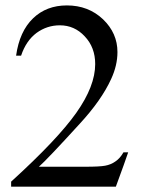

<svg xmlns="http://www.w3.org/2000/svg" viewBox="-20 -696 540 716"><path d="M458 -127.9Q447.3 -95.7 412.1 0Q314.5 0 21.5 0Q21.5 -1 21.5 -2.9Q21.5 -6.8 21.5 -18.6Q194.3 -175.8 264.6 -275.4Q335 -375 335 -457Q335 -519.5 295.9 -560.5Q257.8 -601.6 203.1 -601.6Q155.3 -601.6 116.2 -573.2Q77.1 -543.9 58.6 -488.3Q52.7 -488.3 40 -488.3Q52.7 -579.1 103.5 -627.9Q153.3 -675.8 229.5 -675.8Q309.6 -675.8 364.3 -624Q418 -572.3 418 -502Q418 -452.1 394.5 -401.4Q358.4 -322.3 277.3 -234.4Q156.2 -101.6 125 -74.2Q182.6 -74.2 297.9 -74.2Q351.6 -74.2 372.1 -78.1Q393.6 -82 410.2 -93.8Q427.7 -105.5 440.4 -127.9Q446.3 -127.9 458 -127.9Z"/></svg>

Font: Griech2
Style: Regular
Weight: 400
Version: 001.007